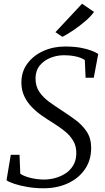

<svg xmlns="http://www.w3.org/2000/svg" viewBox="-20 -1001 564 1032"><path d="M214 11Q169 11 128 4Q87 -3 57 -13Q27 -23 15 -32L38 -169H85L89 -67Q110 -53 145.5 -44.5Q181 -36 217 -36Q246.5 -36 276.2 -44Q306 -52 331.2 -68.2Q356.5 -84.5 372.5 -110.2Q388.5 -136 390 -171Q392 -213 374 -243.5Q356 -274 326.5 -297.2Q297 -320.5 264 -341Q235.5 -358.5 206 -379Q176.5 -399.5 151.5 -425Q126.5 -450.5 111 -482.8Q95.5 -515 95 -556Q94.5 -615 126.8 -658.8Q159 -702.5 212.5 -726.8Q266 -751 329 -751Q376 -751 411.2 -744.8Q446.5 -738.5 470.5 -729.2Q494.5 -720 508 -711L484 -583H440L436 -678Q420.5 -689.5 391.2 -696.8Q362 -704 322 -704Q286.5 -704 252 -690.5Q217.5 -677 194.5 -649.8Q171.5 -622.5 171 -581Q170.5 -537.5 191.5 -507Q212.5 -476.5 244.8 -453.2Q277 -430 311 -408Q348 -384 384.5 -357.2Q421 -330.5 445.2 -294.8Q469.5 -259 470 -208Q470.5 -141 436.8 -91.8Q403 -42.5 345 -15.8Q287 11 214 11ZM278 -828 421 -981 485.5 -937Q469 -913.5 437.8 -886.8Q406.5 -860 373 -837.5Q339.5 -815 315.5 -803Z"/></svg>

Font: Merriweather 7pt Light
Style: Italic
Weight: 300
Italic angle: -7.8°
Designer: Eben Sorkin
Foundry: Eben Sorkin
Version: Version 2.200;gftools[0.9.31]